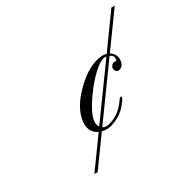

<svg xmlns="http://www.w3.org/2000/svg" viewBox="-152 -809 918 936"><g transform="rotate(-30 307.0 -341.5)"><path d="M117.2 -10.7 238.3 -178.2Q217.3 -188 206.8 -205.8Q196.3 -223.6 196.3 -243.2Q196.3 -307.6 251 -374.5Q284.2 -413.6 319.8 -441.2Q355.5 -468.8 389.6 -481Q416.5 -490.7 440.4 -491.7Q452.6 -491.7 462.4 -488.3L595.7 -673.3Q599.6 -671.9 606 -671.9Q609.4 -671.9 614.3 -672.9L476.6 -482.4Q501 -468.3 505.4 -439.9Q505.4 -410.2 494.4 -399.7Q483.4 -389.2 473.1 -389.2Q464.8 -389.2 458.7 -395.5Q452.6 -401.9 452.6 -412.6Q452.6 -419.9 459.2 -428Q465.8 -436 478 -436Q480.5 -436 486.3 -435.1Q488.8 -442.4 488.8 -449.7Q488.8 -464.4 469.7 -473.1L264.6 -189Q273.9 -183.6 285.6 -183.6Q308.6 -183.6 342.8 -202.4Q377 -221.2 405.8 -264.2Q411.6 -273.4 415.5 -273.4Q420.9 -273.4 420.9 -268.1Q420.9 -265.1 419.2 -262.2Q417.5 -259.3 411.6 -250Q383.3 -209 345.7 -189.5Q308.1 -169.9 280.3 -169.9Q264.6 -169.9 252.9 -173.3L135.7 -10.7Q132.3 -11.2 129.6 -11.5Q127 -11.7 124.5 -11.7Q121.1 -11.7 117.2 -10.7ZM253.4 -199.7 454.6 -477.5Q448.7 -478.5 445.8 -478.5Q429.2 -478.5 403.8 -459.5Q378.4 -440.4 351.1 -410.4Q323.7 -380.4 299.8 -346.2Q275.9 -312 260.7 -281Q245.6 -250 245.6 -229.5Q245.6 -210.9 253.4 -199.7Z"/></g></svg>

Font: Pinyon Script
Style: Regular
Weight: 400
Designer: Nicole Fally, Eben Sorkin
Foundry: Sorkin Type Co.
Version: Version 1.008; ttfautohint (v1.8.4.7-5d5b)